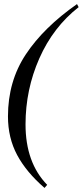

<svg xmlns="http://www.w3.org/2000/svg" viewBox="-20 -710 405 940"><path d="M19 -140Q19 -312 106.5 -444Q194 -576 357 -690L365 -675Q240 -577 172.5 -424Q105 -271 105 -101Q105 86 211 195L198 210Q109 133 64 49Q19 -35 19 -140Z"/></svg>

Font: Philosopher
Style: Italic
Weight: 400
Italic angle: -10°
Designer: Jovanny Lemonad
Foundry: Jovanny Lemonad
Version: Version 2.000